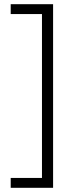

<svg xmlns="http://www.w3.org/2000/svg" viewBox="-20 -736 353 915"><path d="M31 112V159H233V-716H31V-669H180V112Z"/></svg>

Font: Noto Sans Hebrew Condensed Light
Style: Regular
Weight: 300
Width: 3
Designer: Monotype Design Team
Foundry: Monotype Imaging Inc.
Version: Version 2.004